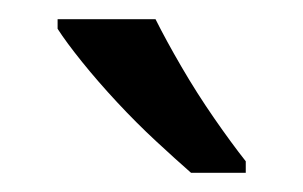

<svg xmlns="http://www.w3.org/2000/svg" viewBox="-20 -786 316 200"><path d="M142 -766Q153 -744 169 -716.5Q185 -689 203 -663Q221 -637 236 -618V-606H179Q163 -620 142.5 -639Q122 -658 102 -679.5Q82 -701 65.5 -721.5Q49 -742 40 -756V-766Z"/></svg>

Font: Noto Sans SemiCondensed
Style: Regular
Weight: 400
Width: 4
Version: Version 2.013